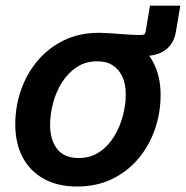

<svg xmlns="http://www.w3.org/2000/svg" viewBox="-20 -663 672 694"><path d="M329.6 -463.4 342.8 -544.4Q362.8 -543.9 380.4 -542.7Q397.9 -541.5 415.5 -540Q433.1 -538.6 451.9 -537.6Q470.7 -536.6 492.2 -536.6Q504.4 -536.6 506.3 -547.9L522 -642.6H631.8L616.2 -550.3Q611.3 -518.6 595.2 -498.8Q579.1 -479 554.7 -469.7Q530.3 -460.4 499.5 -460.4Q457.5 -460.4 414.6 -461.9Q371.6 -463.4 329.6 -463.4ZM258.8 11.2Q188.5 11.2 138.4 -16.6Q88.4 -44.4 61.8 -94.7Q35.2 -145 35.2 -212.4Q35.2 -277.8 55.9 -337.4Q76.7 -397 116 -443.6Q155.3 -490.2 211.2 -517.3Q267.1 -544.4 336.4 -544.4Q406.7 -544.4 456.8 -516.6Q506.8 -488.8 533.7 -438.2Q560.5 -387.7 560.5 -319.8Q560.5 -254.9 539.8 -195.3Q519 -135.7 479.7 -89.1Q440.4 -42.5 384.5 -15.6Q328.6 11.2 258.8 11.2ZM263.7 -91.8Q306.6 -91.8 338.6 -113Q370.6 -134.3 391.8 -168.7Q413.1 -203.1 423.8 -243.4Q434.6 -283.7 434.6 -321.8Q434.6 -357.9 422.9 -384.5Q411.1 -411.1 388.4 -426.3Q365.7 -441.4 331.5 -441.4Q289.1 -441.4 257.1 -420.2Q225.1 -398.9 203.6 -364.5Q182.1 -330.1 171.6 -289.8Q161.1 -249.5 161.1 -210.9Q161.1 -157.2 186.8 -124.5Q212.4 -91.8 263.7 -91.8Z"/></svg>

Font: Inter 20pt SemiBold
Style: Italic
Weight: 600
Italic angle: -9.3988°
Version: Version 4.001;git-66647c0bb